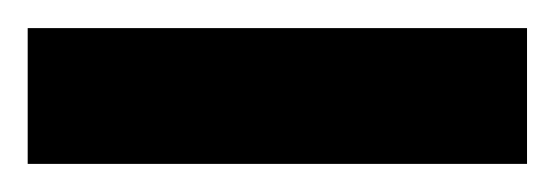

<svg xmlns="http://www.w3.org/2000/svg" viewBox="-37 -757 399 138"><path d="M-17.1 -736.8H341.8V-639.2H-17.1Z"/></svg>

Font: Stilu SemiBold
Style: Regular
Weight: 600
Designer: Genilson Lima Santos
Foundry: Genilson Lima Santos
Version: Version 1.200;PS 001.200;hotconv 1.0.88;makeotf.lib2.5.64775